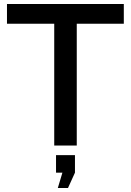

<svg xmlns="http://www.w3.org/2000/svg" viewBox="-20 -730 656 963"><path d="M15 -710V-611H252V0H365V-611H601V-710ZM356 136V48H261V136H293L270 213H321Z"/></svg>

Font: RT Raleway SemiBold
Style: Regular
Weight: 400
Designer: Matt McInerney, Pablo Impallari, Rodrigo Fuenzalida — Edited by Milan Moffatt in April 2016
Foundry: Matt McInerney, Pablo Impallari, Rodrigo Fuenzalida — Edited by Milan Moffatt in April 2016
Version: Version 3.001